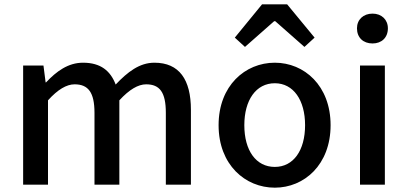

<svg xmlns="http://www.w3.org/2000/svg" viewBox="-20 -854 1886 888"><path d="M87 0H202V-390C247 -440 288 -464 325 -464C388 -464 417 -427 417 -332V0H532V-390C578 -440 619 -464 656 -464C719 -464 747 -427 747 -332V0H863V-346C863 -486 809 -564 694 -564C625 -564 570 -521 515 -463C491 -526 446 -564 364 -564C295 -564 241 -524 193 -473H191L181 -551H87Z M1251 14C1387 14 1509 -92 1509 -275C1509 -458 1387 -564 1251 -564C1114 -564 991 -458 991 -275C991 -92 1114 14 1251 14ZM1251 -82C1164 -82 1110 -158 1110 -275C1110 -391 1164 -469 1251 -469C1337 -469 1391 -391 1391 -275C1391 -158 1337 -82 1251 -82ZM1066 -680 1113 -637 1248 -756H1253L1388 -637L1435 -680L1308 -834H1192Z M1645 0H1760V-551H1645ZM1703 -653C1745 -653 1774 -680 1774 -723C1774 -763 1745 -791 1703 -791C1660 -791 1631 -763 1631 -723C1631 -680 1660 -653 1703 -653Z"/></svg>

Font: ChiuKong Gothic CL Medium
Style: Regular
Weight: 500
Designer: Ryoko NISHIZUKA 西塚涼子 (kana, bopomofo & ideographs); Paul D. Hunt (Latin, Greek & Cyrillic); Sandoll Communications 산돌커뮤니
Foundry: Adobe
Version: Version 1.300